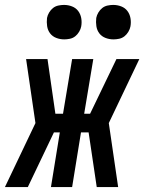

<svg xmlns="http://www.w3.org/2000/svg" viewBox="-56 -760 586 780"><path d="M-36 0 88 -260 50 -520H137L169 -298H200L237 -520H323L286 -298H310L417 -520H510L386 -260L424 0H337L304 -222H273L237 0H151L187 -222H163L57 0ZM405 -600Q388 -600 372.5 -606Q357 -612 347.5 -624.5Q338 -637 335.5 -653.5Q333 -670 335 -687Q337 -698 343.5 -709Q350 -720 359.5 -727.5Q369 -735 381 -737.5Q393 -740 404 -740Q421 -740 436.5 -734Q452 -728 461.5 -715.5Q471 -703 474 -686.5Q477 -670 474 -653Q472 -642 465.5 -631Q459 -620 449.5 -612.5Q440 -605 428 -602.5Q416 -600 405 -600ZM205 -600Q188 -600 172.5 -606Q157 -612 147.5 -624.5Q138 -637 135.5 -653.5Q133 -670 135 -687Q137 -698 143.5 -709Q150 -720 159.5 -727.5Q169 -735 181 -737.5Q193 -740 204 -740Q221 -740 236.5 -734Q252 -728 261.5 -715.5Q271 -703 274 -686.5Q277 -670 274 -653Q272 -642 265.5 -631Q259 -620 249.5 -612.5Q240 -605 228 -602.5Q216 -600 205 -600Z"/></svg>

Font: Iosevka Term Curly Semibold
Style: Italic
Weight: 600
Italic angle: -9°
Designer: Belleve Invis
Foundry: Belleve Invis
Version: Version 32.3.0